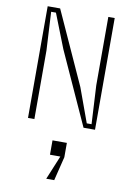

<svg xmlns="http://www.w3.org/2000/svg" viewBox="-110 -767 820 1185"><g transform="rotate(10 300.0 -175.0)"><path d="M510 -700V0H438L231 -456L147 -670H117L130 -429V0H90V-700H168L375 -244L453 -30H483L470 -271V-700ZM353 110V200H263V110ZM266 350 328 200 339 190 353 200 316 350Z"/></g></svg>

Font: Fliege Mono Thin
Style: Regular
Weight: 100
Version: Version 0.020;Glyphs 3.3 (3306)